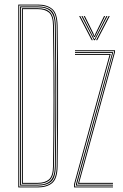

<svg xmlns="http://www.w3.org/2000/svg" viewBox="-20 -820 538 840"><path d="M60 0V-800H146Q185 -800 208.1 -781.2Q231.2 -762.5 232 -707Q233.5 -597 234 -498.2Q234.5 -399.5 234 -301Q233.5 -202.5 232 -93Q231.2 -38.2 208.4 -19.1Q185.5 0 145 0ZM64 -4H145Q184 -4 205.6 -22.2Q227.2 -40.5 228 -93Q229.5 -202.5 230 -301Q230.5 -399.5 230 -498.2Q229.5 -597 228 -707Q227.2 -761 205.4 -778.5Q183.5 -796 146 -796H64ZM68 -8V-792H146Q182 -792 202.6 -775.8Q223.2 -759.5 224 -707Q225.5 -597 226 -498.2Q226.5 -399.5 226 -301Q225.5 -202.5 224 -93Q223.2 -41.2 202.9 -24.6Q182.5 -8 145 -8ZM72 -12H145Q184.5 -12 202 -31Q219.5 -50 220 -93Q222.2 -257.2 222.1 -409Q222 -560.8 220 -707Q219.5 -750.8 202.1 -769.4Q184.8 -788 146 -788H72ZM76 -16V-784H146Q181.8 -784 198.6 -767Q215.5 -750 216 -707Q218 -566.5 218.4 -417.8Q218.8 -269 216 -93Q215.5 -48.2 197.5 -32.1Q179.5 -16 145 -16ZM80 -20H145Q177 -20 194.2 -35Q211.5 -50 212 -93Q214 -225.5 214.2 -384.5Q214.5 -543.5 212 -707Q211.5 -751 193.8 -765.5Q176 -780 146 -780H80ZM321 -16 479.2 -592.2V-596H308.2V-600H483.2V-591.8L326.2 -20H474.2V-16ZM312.2 -8V-14L470.2 -587V-588H308.2V-592H475.2V-591L316.2 -12H474.2V-8ZM304.2 0V-15L459.2 -580H308.2V-584H464.5L308.2 -14.5V-4H474.2V0ZM326.2 -749.8H331.2L386.2 -644H381.2ZM336.2 -749.8H341.2L388.2 -657.8L392.2 -649.5H394.2L398.2 -657.8L445.2 -749.8H450.2L395.2 -644H391.2ZM346.2 -749.8H351.2L388.8 -673.8L392.2 -664H394.2L397.8 -673.8L435.2 -749.8H440.2L400.2 -669.2L395.2 -658.2H391.2L386.2 -669.2ZM455.2 -749.8H460.2L405.2 -644H400.2Z"/></svg>

Font: Big Shoulders Inline Display Thin
Style: Regular
Weight: 100
Designer: Patric King
Foundry: XO Type Co
Version: Version 1.000